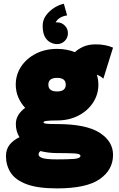

<svg xmlns="http://www.w3.org/2000/svg" viewBox="-20 -786 642 1035"><path d="M64.9 -329.6Q64.9 -383.3 93.8 -427Q122.6 -470.7 173.1 -496.6Q223.6 -522.5 287.6 -522.5Q338.9 -522.5 383.8 -504.9Q400.9 -521.5 429 -534.2Q457 -546.9 496.6 -546.9Q548.3 -546.9 589.4 -529.3L537.1 -361.8Q522.9 -376 502 -383.3Q510.3 -357.4 510.3 -329.6Q510.3 -276.4 481.4 -232.4Q452.6 -188.5 402.3 -162.6Q352.1 -136.7 287.6 -136.7Q252.9 -136.7 233.6 -134.5Q214.4 -132.3 214.4 -127Q214.4 -121.6 227.3 -119.4Q240.2 -117.2 287.6 -117.2Q443.4 -117.2 516.4 -70.8Q589.4 -24.4 589.4 48.8Q589.4 129.4 517.8 179.4Q446.3 229.5 287.6 229.5Q182.1 229.5 122.1 206.5Q62 183.6 37.1 144Q12.2 104.5 12.2 55.7Q12.2 18.6 32 -6.1Q51.8 -30.8 85 -46.4Q65.4 -77.6 65.4 -117.2Q65.4 -145 79.3 -166.7Q93.3 -188.5 115.7 -204.6Q91.8 -230 78.4 -262Q64.9 -293.9 64.9 -329.6ZM240.7 -329.6Q240.7 -293 287.6 -293Q334.5 -293 334.5 -329.6Q334.5 -366.2 287.6 -366.2Q240.7 -366.2 240.7 -329.6ZM413.6 53.7Q413.6 42.5 377.4 40.8Q341.3 39.1 287.6 39.1Q239.7 39.1 198.2 28.3Q188 36.1 188 46.4Q188 60.1 211.2 66.7Q234.4 73.2 287.6 73.2Q340.8 73.2 377.2 70.8Q413.6 68.4 413.6 53.7ZM346.2 -606.9Q346.2 -582.5 329.1 -565.4Q312 -548.3 287.6 -548.3Q271 -548.3 252.9 -556.9Q234.9 -565.4 222.4 -586.9Q210 -608.4 210 -647.5Q210 -678.7 228.8 -703.9Q247.6 -729 274.4 -745.4Q301.3 -761.7 324.2 -765.6L341.8 -703.1Q295.9 -695.8 279.8 -665Q283.7 -665.5 287.6 -665.5Q312 -665.5 329.1 -648.4Q346.2 -631.3 346.2 -606.9Z"/></svg>

Font: Giphurs Black
Style: Regular
Weight: 900
Version: Version 0.920; ttfautohint (v1.8.4.7-5d5b)